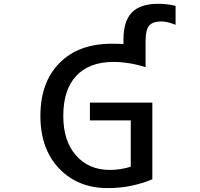

<svg xmlns="http://www.w3.org/2000/svg" viewBox="-20 -969 1040 1000"><path d="M804.7 -949.2Q850.6 -949.2 894.5 -938.5V-839.8Q853.5 -856.4 822.3 -857.4Q775.4 -857.4 756.8 -835.4Q738.3 -813.5 738.3 -756.8V-619.1Q651.4 -646.5 571.3 -646.5Q445.3 -646.5 377.4 -574.2Q309.6 -502 309.6 -365.2Q309.6 -234.4 376 -159.2Q442.4 -84 551.8 -84Q606.4 -84 661.1 -100.6V-341.8H448.2V-434.6H773.4V-35.2Q663.1 10.7 541 10.7Q385.7 10.7 288.1 -91.3Q190.4 -193.4 190.4 -365.2Q190.4 -540 289.6 -640.6Q388.7 -741.2 561.5 -741.2Q606.4 -741.2 623 -739.3V-761.7Q623 -859.4 667 -904.3Q710.9 -949.2 804.7 -949.2Z"/></svg>

Font: Gen Shin Gothic Monospace Medium
Style: Regular
Weight: 500
Designer: [Source Han Sans]
Ryoko NISHIZUKA  (kana & ideographs); Paul D. Hunt (Latin, Greek & Cyrillic); Wenlong ZHANG  (bopomofo
Version: Version 1.002.20150607